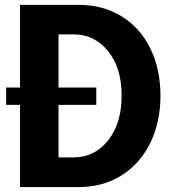

<svg xmlns="http://www.w3.org/2000/svg" viewBox="-20 -757 711 777"><path d="M61 0V-332.5H4.9V-402.8H61V-737.3H299.3Q396.5 -737.3 471.7 -691.2Q546.9 -645 588.1 -561.3Q629.4 -477.5 629.4 -370.1Q629.4 -262.7 588.1 -178.5Q546.9 -94.2 471.7 -47.1Q396.5 0 299.3 0ZM369.6 -332.5H216.8V-120.1H279.3Q362.3 -120.1 417.2 -188.5Q472.2 -256.8 472.2 -370.1Q472.2 -482.9 417.2 -550.3Q362.3 -617.7 279.3 -617.7H216.8V-402.8H369.6Z"/></svg>

Font: Epilogue
Style: Bold
Weight: 700
Designer: Tyler Finck
Foundry: Etcetera Type Co
Version: Version 2.112